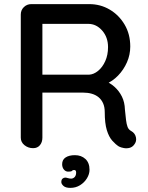

<svg xmlns="http://www.w3.org/2000/svg" viewBox="-20 -720 721 933"><path d="M141 0Q117 0 99 -14.5Q81 -29 81 -51V-649Q81 -671 96 -685.5Q111 -700 132 -700H414Q468 -700 513 -673.5Q558 -647 585.5 -600.5Q613 -554 613 -494Q613 -454 597 -417.5Q581 -381 554 -353Q527 -325 493 -311L482 -330Q513 -319 536 -298.5Q559 -278 572.5 -250.5Q586 -223 587 -188Q590 -157 592.5 -136.5Q595 -116 600 -103Q605 -90 618 -83Q636 -73 640.5 -53Q645 -33 632 -17Q623 -5 609.5 -1.5Q596 2 582 -0.5Q568 -3 558 -8Q542 -18 525.5 -36.5Q509 -55 499 -88Q489 -121 489 -175Q489 -200 481 -218Q473 -236 459 -247.5Q445 -259 426 -264.5Q407 -270 384 -270H172L186 -290V-51Q186 -29 174 -14.5Q162 0 141 0ZM173 -357H412Q435 -358 456.5 -375.5Q478 -393 491.5 -423Q505 -453 505 -491Q505 -539 476.5 -571.5Q448 -604 409 -604H175L186 -630V-336ZM415 105Q415 126 402.5 146.5Q390 167 369 180Q348 193 322 193Q299 193 288.5 183.5Q278 174 278 165Q278 153 284 148Q290 143 297 143Q302 143 310 145.5Q318 148 327 148Q337 147 343.5 139.5Q350 132 350 118Q350 106 340 106Q333 106 330 110Q327 114 314 114Q300 115 291 104.5Q282 94 282 78Q282 56 299 45Q316 34 344 34Q375 34 395 52.5Q415 71 415 105Z"/></svg>

Font: Quicksand SemiBold
Style: Regular
Weight: 600
Designer: Andrew Paglinawan
Foundry: Andrew Paglinawan
Version: Version 3.004